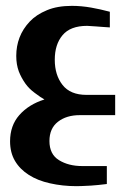

<svg xmlns="http://www.w3.org/2000/svg" viewBox="-20 -391 426 652"><path d="M371.1 0H251Q205.6 0 176.8 22.5Q147.9 44.9 147.9 87.9Q147.9 132.8 180.2 152.8Q212.9 172.9 258.8 172.9H342.8V233.9Q311.5 237.8 288.6 239.3Q253.4 241.2 240.2 241.2Q192.4 241.2 149.4 231.4Q107.9 222.2 78.1 203.1Q47.4 183.6 30.8 155.3Q14.2 127 14.2 88.9Q14.2 35.6 45.4 0Q77.6 -36.6 130.9 -53.2Q119.1 -59.6 97.7 -75.7Q78.6 -89.8 66.4 -106.9Q52.2 -127 43.9 -148.4Q35.2 -171.9 35.2 -201.2Q35.2 -234.4 46.4 -263.7Q57.6 -293 81.1 -317.9Q103 -341.3 139.6 -356.4Q174.8 -371.1 224.1 -371.1Q255.9 -371.1 289.6 -365.2Q319.8 -359.9 353 -351.1V-297.9Q343.8 -298.3 327.9 -299.6Q312 -300.8 305.7 -301.3Q281.2 -303.2 275.9 -303.2Q218.8 -303.2 192.4 -271.5Q166 -240.2 166 -188Q166 -136.2 192.4 -102.5Q218.8 -68.8 273.9 -68.8H371.1Z"/></svg>

Font: SimahzazaarabicW05-SemiBold
Style: Regular
Weight: 600
Designer: Ahmed zaza
Foundry: Ahmed zaza
Version: Version 1.001